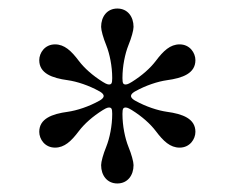

<svg xmlns="http://www.w3.org/2000/svg" viewBox="-20 -720 542 450"><path d="M72 -411C72 -394 85 -374 109 -374C131 -374 147 -389 165 -413C178 -430 197 -447 221 -462C224 -464 231 -468 235 -468C241 -468 243 -466 243 -453C243 -425 237 -396 229 -376C222 -359 217 -341 217 -333C217 -309 231 -290 255 -290C279 -290 293 -309 293 -333C293 -341 288 -359 281 -376C273 -396 267 -425 267 -453C267 -466 269 -468 275 -468C279 -468 286 -464 289 -462C313 -447 332 -430 345 -413C363 -389 379 -374 401 -374C425 -374 438 -394 438 -411C438 -442 408 -453 371 -458C350 -461 322 -470 297 -484C297 -484 287 -489 287 -495C287 -501 297 -506 297 -506C322 -520 350 -529 371 -532C408 -537 438 -548 438 -579C438 -596 425 -616 401 -616C379 -616 363 -601 345 -577C332 -560 313 -543 289 -528C286 -526 279 -522 275 -522C269 -522 267 -524 267 -537C267 -565 273 -594 281 -614C288 -631 293 -649 293 -657C293 -681 279 -700 255 -700C231 -700 217 -681 217 -657C217 -649 222 -631 229 -614C237 -594 243 -565 243 -537C243 -524 241 -522 235 -522C231 -522 224 -526 221 -528C197 -543 178 -560 165 -577C147 -601 131 -616 109 -616C85 -616 72 -596 72 -579C72 -548 102 -537 139 -532C160 -529 188 -520 213 -506C213 -506 223 -501 223 -495C223 -489 213 -484 213 -484C188 -470 160 -461 139 -458C102 -453 72 -442 72 -411Z"/></svg>

Font: Old Standard
Style: Regular
Weight: 400
Designer: Alexey Kryukov <alexios@thessalonica.org.ru>
Version: Version 2.0